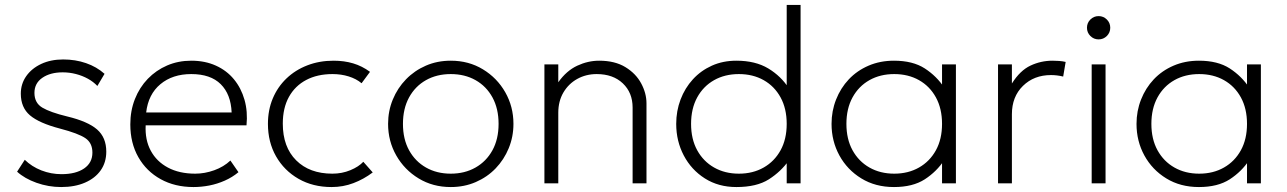

<svg xmlns="http://www.w3.org/2000/svg" viewBox="-20 -740 5194 775"><path d="M227 15Q175.5 15 127.2 -2.2Q79 -19.5 49 -47L80 -95Q108 -67.5 147 -52.2Q186 -37 228 -37Q286 -37 319.5 -60Q353 -83 353 -124Q353 -163 324.8 -182.2Q296.5 -201.5 222 -221Q138 -243 101 -274.5Q64 -306 64 -362Q64 -401.5 86 -432.8Q108 -464 146.5 -482Q185 -500 235 -500Q284.5 -500 327.2 -485.2Q370 -470.5 402 -442L373 -393Q357 -410 334.8 -422.2Q312.5 -434.5 286.5 -441.2Q260.5 -448 233 -448Q183 -448 151 -426Q119 -404 119 -365Q119 -324.5 151 -305.5Q183 -286.5 251 -270Q334.5 -250 371.8 -217.5Q409 -185 409 -128Q409 -84.5 386.5 -52.5Q364 -20.5 323 -2.8Q282 15 227 15Z M761 15Q686 15 628.5 -16.8Q571 -48.5 538.5 -105.5Q506 -162.5 506 -238Q506 -293 524.5 -340Q543 -387 576.5 -421.8Q610 -456.5 654.8 -475.8Q699.5 -495 752 -495Q807.5 -495 851.2 -475.2Q895 -455.5 924.2 -420Q953.5 -384.5 967 -337Q980.5 -289.5 975 -234H568Q565 -175.5 588.5 -131.8Q612 -88 658 -63.5Q704 -39 768 -39Q806.5 -39 844.8 -52.8Q883 -66.5 910 -92L942.5 -45Q918 -24.5 887.5 -11Q857 2.5 824.8 8.8Q792.5 15 761 15ZM570 -286H915Q912 -359.5 871 -400.2Q830 -441 752 -441Q676.5 -441 627.5 -400.2Q578.5 -359.5 570 -286Z M1318.5 15Q1243 15 1185 -18.2Q1127 -51.5 1094.2 -109Q1061.5 -166.5 1061.5 -240Q1061.5 -296 1081 -342.5Q1100.5 -389 1136.2 -423.2Q1172 -457.5 1220.5 -476.2Q1269 -495 1326.5 -495Q1369.5 -495 1405.5 -484.2Q1441.5 -473.5 1473.5 -450L1439.5 -404Q1418 -422 1387.5 -431.5Q1357 -441 1322.5 -441Q1261 -441 1216 -417.2Q1171 -393.5 1146.2 -348.8Q1121.5 -304 1121.5 -241Q1121.5 -146.5 1175.5 -92.8Q1229.5 -39 1321.5 -39Q1360.5 -39 1394.2 -53Q1428 -67 1446.5 -87L1484.5 -44Q1448 -16.5 1406.5 -0.8Q1365 15 1318.5 15Z M1799.5 15Q1727 15 1669.8 -19.8Q1612.5 -54.5 1579.5 -112.5Q1546.5 -170.5 1546.5 -240Q1546.5 -292 1565.5 -338.2Q1584.5 -384.5 1618.8 -419.8Q1653 -455 1699 -475Q1745 -495 1799.5 -495Q1872 -495 1929.2 -460.2Q1986.5 -425.5 2019.5 -367.5Q2052.5 -309.5 2052.5 -240Q2052.5 -188 2033.5 -141.8Q2014.5 -95.5 1980.5 -60.2Q1946.5 -25 1900.2 -5Q1854 15 1799.5 15ZM1799.5 -39Q1856 -39 1899.5 -63.8Q1943 -88.5 1967.8 -133.5Q1992.5 -178.5 1992.5 -240Q1992.5 -301.5 1967.8 -346.8Q1943 -392 1899.5 -416.5Q1856 -441 1799.5 -441Q1743 -441 1699.5 -416.5Q1656 -392 1631.2 -346.8Q1606.5 -301.5 1606.5 -240Q1606.5 -178.5 1631.2 -133.5Q1656 -88.5 1699.5 -63.8Q1743 -39 1799.5 -39Z M2177.5 0V-480H2233.5V-408Q2266.5 -454.5 2310 -474.8Q2353.5 -495 2398.5 -495Q2462 -495 2504.5 -469Q2547 -443 2568.2 -403.2Q2589.5 -363.5 2589.5 -323V0H2533.5V-306Q2533.5 -366 2494 -403.5Q2454.5 -441 2388.5 -441Q2345.5 -441 2310.2 -421.5Q2275 -402 2254.2 -366.8Q2233.5 -331.5 2233.5 -285V0Z M2952.5 15Q2880 15 2825.2 -19.8Q2770.5 -54.5 2740 -112.5Q2709.5 -170.5 2709.5 -240Q2709.5 -292 2727 -338.2Q2744.5 -384.5 2776.8 -419.8Q2809 -455 2853.5 -475Q2898 -495 2952.5 -495Q3029 -495 3081 -463.8Q3133 -432.5 3164.5 -383L3155.5 -371V-720H3211.5V0H3155.5V-106L3164.5 -93Q3132.5 -47.5 3083.5 -16.2Q3034.5 15 2952.5 15ZM2962.5 -39Q3019 -39 3062.5 -63.8Q3106 -88.5 3130.8 -133.5Q3155.5 -178.5 3155.5 -240Q3155.5 -301.5 3130.8 -346.8Q3106 -392 3062.5 -416.5Q3019 -441 2962.5 -441Q2906 -441 2862.5 -416.5Q2819 -392 2794.2 -346.8Q2769.5 -301.5 2769.5 -240Q2769.5 -178.5 2794.2 -133.5Q2819 -88.5 2862.5 -63.8Q2906 -39 2962.5 -39Z M3588.5 15Q3513.5 15 3456.8 -19.8Q3400 -54.5 3368.2 -112.5Q3336.5 -170.5 3336.5 -240Q3336.5 -292 3354.8 -338.2Q3373 -384.5 3406.2 -419.8Q3439.5 -455 3486 -475Q3532.5 -495 3588.5 -495Q3664.5 -495 3712.8 -463.8Q3761 -432.5 3791.5 -386L3782.5 -374V-480H3838.5V0H3782.5V-106L3791.5 -94Q3761 -47.5 3712.8 -16.2Q3664.5 15 3588.5 15ZM3589.5 -39Q3646 -39 3689.5 -63.8Q3733 -88.5 3757.8 -133.5Q3782.5 -178.5 3782.5 -240Q3782.5 -301.5 3757.8 -346.8Q3733 -392 3689.5 -416.5Q3646 -441 3589.5 -441Q3533 -441 3489.5 -416.5Q3446 -392 3421.2 -346.8Q3396.5 -301.5 3396.5 -240Q3396.5 -178.5 3421.2 -133.5Q3446 -88.5 3489.5 -63.8Q3533 -39 3589.5 -39Z M4008.5 0V-480H4064.5V-403Q4097.5 -455.5 4139.5 -475.2Q4181.5 -495 4228.5 -495Q4241.5 -495 4255.2 -494Q4269 -493 4281.5 -490L4271.5 -431Q4259 -434 4246.8 -435.5Q4234.5 -437 4222.5 -437Q4153.5 -437 4109 -393.2Q4064.5 -349.5 4064.5 -279V0Z M4386.5 0V-480H4442.5V0ZM4414.5 -581Q4395 -581 4381.2 -594.8Q4367.5 -608.5 4367.5 -628Q4367.5 -647.5 4381.2 -661.2Q4395 -675 4414.5 -675Q4434 -675 4447.8 -661.2Q4461.5 -647.5 4461.5 -628Q4461.5 -608.5 4447.8 -594.8Q4434 -581 4414.5 -581Z M4819.5 15Q4744.5 15 4687.8 -19.8Q4631 -54.5 4599.2 -112.5Q4567.5 -170.5 4567.5 -240Q4567.5 -292 4585.8 -338.2Q4604 -384.5 4637.2 -419.8Q4670.5 -455 4717 -475Q4763.5 -495 4819.5 -495Q4895.5 -495 4943.8 -463.8Q4992 -432.5 5022.5 -386L5013.5 -374V-480H5069.5V0H5013.5V-106L5022.5 -94Q4992 -47.5 4943.8 -16.2Q4895.5 15 4819.5 15ZM4820.5 -39Q4877 -39 4920.5 -63.8Q4964 -88.5 4988.8 -133.5Q5013.5 -178.5 5013.5 -240Q5013.5 -301.5 4988.8 -346.8Q4964 -392 4920.5 -416.5Q4877 -441 4820.5 -441Q4764 -441 4720.5 -416.5Q4677 -392 4652.2 -346.8Q4627.5 -301.5 4627.5 -240Q4627.5 -178.5 4652.2 -133.5Q4677 -88.5 4720.5 -63.8Q4764 -39 4820.5 -39Z"/></svg>

Font: Geologica Cursive Thin
Style: Regular
Weight: 250
Designer: Sindre Bremnes, Frode Helland
Foundry: Monokrom Skriftforlag AS
Version: Version 1.010;gftools[0.9.28]